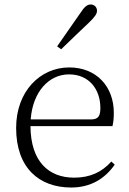

<svg xmlns="http://www.w3.org/2000/svg" viewBox="-20 -823 576 857"><path d="M235 -616 253 -603C297 -645 339 -687 377 -722C403 -747 413 -761 413 -775C413 -793 399 -803 385 -803C369 -803 357 -793 338 -764C306 -718 271 -668 235 -616ZM298 14C384 14 448 -25 492 -88L477 -102C434 -54 381 -30 311 -30C198 -30 117 -101 116 -260H482C486 -275 488 -296 488 -320C488 -435 412 -522 289 -522C160 -522 52 -416 52 -252C52 -73 155 14 298 14ZM117 -290C126 -413 198 -491 288 -491C377 -491 428 -425 428 -341C428 -306 419 -290 387 -290Z"/></svg>

Font: Noto Serif CJK SC ExtraLight
Style: Regular
Weight: 200
Designer: Ryoko NISHIZUKA 西塚涼子 (kana & ideographs); Frank Grießhammer (Latin, Greek & Cyrillic); Wenlong ZHANG 张文龙 (bopomofo); San
Foundry: Adobe
Version: Version 2.001;hotconv 1.1.0;makeotfexe 2.6.0